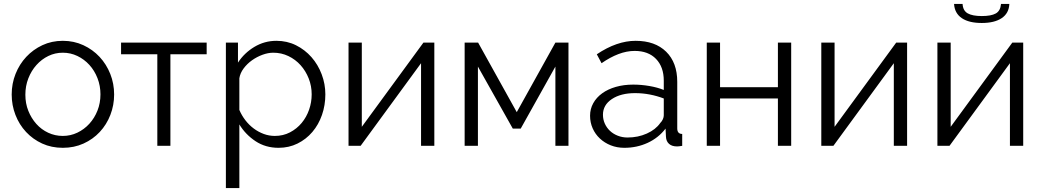

<svg xmlns="http://www.w3.org/2000/svg" viewBox="-20 -736 5260 969"><path d="M297 10Q240 10 193 -11.5Q146 -33 111.5 -70Q77 -107 58 -156Q39 -205 39 -259Q39 -314 58.5 -363Q78 -412 112.5 -449Q147 -486 194 -508Q241 -530 297 -530Q353 -530 400.5 -508Q448 -486 482.5 -449Q517 -412 536.5 -363Q556 -314 556 -259Q556 -205 537 -156Q518 -107 483.5 -70Q449 -33 401.5 -11.5Q354 10 297 10ZM108 -258Q108 -214 123 -176.5Q138 -139 163.5 -110.5Q189 -82 223.5 -66Q258 -50 297 -50Q336 -50 370.5 -66.5Q405 -83 431 -111.5Q457 -140 472 -178Q487 -216 487 -260Q487 -303 472 -341.5Q457 -380 431 -408.5Q405 -437 370.5 -453.5Q336 -470 297 -470Q258 -470 224 -453.5Q190 -437 164 -408Q138 -379 123 -340.5Q108 -302 108 -258Z M840 0H774V-462H591V-521H1023V-462H840Z M1386 10Q1320 10 1269.5 -23.5Q1219 -57 1188 -108V213H1120V-521H1181V-420Q1213 -469 1264 -499.5Q1315 -530 1375 -530Q1429 -530 1474 -507.5Q1519 -485 1552 -447.5Q1585 -410 1603.5 -361Q1622 -312 1622 -260Q1622 -205 1605 -156Q1588 -107 1556.5 -70Q1525 -33 1481.5 -11.5Q1438 10 1386 10ZM1367 -50Q1409 -50 1443.5 -68Q1478 -86 1502.5 -115.5Q1527 -145 1540 -182.5Q1553 -220 1553 -260Q1553 -302 1538 -340Q1523 -378 1497 -407Q1471 -436 1435.5 -453Q1400 -470 1359 -470Q1333 -470 1304.5 -459.5Q1276 -449 1251.5 -431.5Q1227 -414 1209.5 -390.5Q1192 -367 1188 -341V-181Q1200 -153 1218.5 -129Q1237 -105 1260.5 -87.5Q1284 -70 1311 -60Q1338 -50 1367 -50Z M1806 -96 2117 -521H2172V0H2105V-417L1800 0H1739V-521H1806Z M2588 -170 2783 -521H2849V0H2783V-400L2608 -87H2568L2392 -400V0H2325V-521H2393Z M3131 10Q3094 10 3062.5 -2.5Q3031 -15 3007.5 -37Q2984 -59 2971 -88.5Q2958 -118 2958 -152Q2958 -186 2974 -215Q2990 -244 3019 -265Q3048 -286 3088 -297.5Q3128 -309 3176 -309Q3216 -309 3257 -302Q3298 -295 3330 -282V-329Q3330 -398 3291 -438.5Q3252 -479 3183 -479Q3143 -479 3101 -463Q3059 -447 3016 -417L2992 -462Q3093 -530 3188 -530Q3286 -530 3342 -475Q3398 -420 3398 -323V-88Q3398 -60 3423 -60V0Q3406 3 3397 3Q3371 3 3356.5 -10Q3342 -23 3341 -46L3339 -87Q3303 -40 3248.5 -15Q3194 10 3131 10ZM3147 -42Q3200 -42 3244.5 -62Q3289 -82 3312 -115Q3321 -124 3325.5 -134.5Q3330 -145 3330 -154V-239Q3296 -252 3259.5 -259Q3223 -266 3185 -266Q3113 -266 3068 -236Q3023 -206 3023 -157Q3023 -133 3032.5 -112Q3042 -91 3058.5 -75.5Q3075 -60 3098 -51Q3121 -42 3147 -42Z M3614 -296H3906V-521H3973V0H3906V-239H3614V0H3547V-521H3614Z M4192 -96 4503 -521H4558V0H4491V-417L4186 0H4125V-521H4192Z M5074 -716Q5072 -669 5035.5 -644.5Q4999 -620 4935 -620Q4870 -620 4834 -644.5Q4798 -669 4795 -716H4838Q4840 -682 4864 -668.5Q4888 -655 4935 -655Q4982 -655 5005.5 -668Q5029 -681 5032 -716ZM4778 -96 5089 -521H5144V0H5077V-417L4772 0H4711V-521H4778Z"/></svg>

Font: PTCRaleway
Style: Regular
Weight: 400
Designer: Matt McInerney, Pablo Impallari, Rodrigo Fuenzalida
Foundry: Matt McInerney, Pablo Impallari, Rodrigo Fuenzalida
Version: Version 3.000g; ttfautohint (v1.5) -l 8 -r 28 -G 28 -x 14 -D